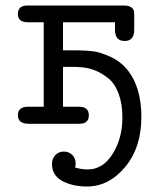

<svg xmlns="http://www.w3.org/2000/svg" viewBox="-20 -450 565 698"><path d="M82 -62H139V-369H82Q45 -369 45 -399Q45 -430 80 -430H430Q447 -430 456 -424Q465 -418 466.5 -411.5Q468 -405 468 -394V-342Q468 -301 433 -301Q398 -301 398 -342V-369H209V-267H266Q302 -266 323 -263Q344 -260 379.5 -244.5Q415 -229 440 -200Q494 -136 494 -25Q494 86 435 157Q376 228 296 228Q244 228 206.5 208Q169 188 169 146Q169 127 181 114Q193 101 212 101Q230 101 242.5 113Q255 125 255 144Q255 149 253 159Q276 166 299 166Q354 166 389.5 109.5Q425 53 425 -23Q425 -73 411 -110Q397 -147 373.5 -165.5Q350 -184 328 -193Q306 -202 282 -205Q258 -207 245 -207H209V-62H267Q303 -62 303 -31Q303 0 268 0H85Q45 0 45 -31Q45 -62 82 -62Z"/></svg>

Font: CMU Typewriter Text
Style: Regular
Weight: 500
Monospace: yes
Version: Version 0.7.0